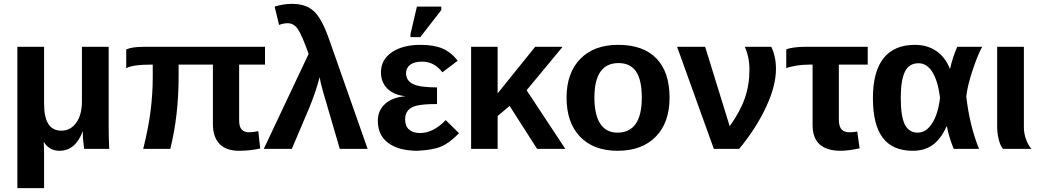

<svg xmlns="http://www.w3.org/2000/svg" viewBox="-20 -770 5388 993"><path d="M544.9 0H415Q408.2 -49.8 408.2 -89.8H407.2Q370.1 9.8 287.1 9.8Q261.2 9.8 240.5 -2Q219.7 -13.7 208 -34.2H206.1Q208 -5.9 208 22V203.1H69.8V-527.8H208V-232.9Q208 -94.2 296.9 -94.2Q345.2 -94.2 374.5 -135.5Q403.8 -176.8 403.8 -246.1V-527.8H542V-118.2Q542 -55.7 544.9 0Z M1350.6 -436H1216.8V-147.9Q1216.8 -114.3 1230 -100.1Q1243.2 -85.9 1267.6 -85.9Q1287.6 -85.9 1315.9 -91.8L1325.7 -2Q1272.9 9.8 1216.8 9.8Q1148.9 9.8 1115 -26.1Q1081.1 -62 1081.1 -128.9V-436H903.8V-375Q903.8 -173.3 860.8 0H720.7Q748 -109.9 758.8 -195.8Q770 -286.6 770 -371.1V-436Q663.1 -436 632.8 -417V-514.2Q662.6 -527.8 720.7 -527.8H1350.6Z M1682.1 -566.9 1881.3 0H1737.3L1649.4 -300.8Q1636.7 -345.7 1633.3 -371.1Q1623 -331.5 1608.4 -289.1Q1594.2 -248 1578.1 -209L1489.3 0H1344.2L1576.2 -491.2Q1542 -587.4 1521 -618.7Q1500 -649.9 1468.3 -649.9Q1445.8 -649.9 1423.3 -641.1L1400.4 -735.8Q1443.8 -750 1491.2 -750Q1564 -750 1604.5 -710.9Q1644.5 -673.8 1682.1 -566.9Z M2152.8 -82Q2221.2 -82 2285.2 -148.9L2354 -81.1Q2303.7 -29.3 2260.7 -11.7Q2217.8 5.9 2139.2 9.8Q2042 9.8 1988 -30.5Q1934.1 -70.8 1934.1 -145Q1934.1 -199.2 1971.9 -232.9Q2009.8 -266.6 2074.2 -272V-272.9Q2016.6 -278.8 1983.4 -311.8Q1950.2 -344.7 1950.2 -396Q1950.2 -460.9 2006.3 -499.5Q2062.5 -538.1 2155.8 -538.1Q2223.1 -538.1 2267.8 -519.3Q2312.5 -500.5 2347.2 -456.1L2268.1 -396Q2225.6 -451.2 2164.1 -451.2Q2123 -451.2 2101.6 -435.3Q2080.1 -419.4 2080.1 -391.1Q2080.1 -353 2116 -335.4Q2151.9 -317.9 2240.2 -317.9V-231.9Q2170.9 -231.9 2137.2 -224.1Q2075.2 -210.4 2075.2 -152.8Q2075.2 -118.2 2095.5 -100.1Q2115.7 -82 2152.8 -82ZM2153.8 -578.1H2103V-594.2L2136.2 -735.8H2262.2V-717.8Z M2903.8 0H2757.8L2615.7 -222.2L2553.7 -169.9V0H2416.5V-527.8H2553.7V-287.1L2747.6 -527.8H2889.6L2703.6 -303.2Z M3442.9 -265.1Q3442.9 -136.2 3371.6 -63.2Q3300.3 9.8 3174.3 9.8Q3049.8 9.8 2980 -63Q2910.2 -135.7 2910.2 -265.1Q2910.2 -392.6 2981 -465.3Q3051.8 -538.1 3177.2 -538.1Q3306.6 -538.1 3374.8 -467.8Q3442.9 -397.5 3442.9 -265.1ZM3299.3 -265.1Q3299.3 -357.4 3269.3 -400.6Q3239.3 -443.8 3179.2 -443.8Q3054.2 -443.8 3054.2 -265.1Q3054.2 -176.3 3084.5 -130.1Q3114.7 -84 3172.9 -84Q3299.3 -84 3299.3 -265.1Z M3993.2 -413.1Q3993.2 -325.7 3940.9 -213.9Q3888.7 -103.5 3802.7 0H3671.9L3481.9 -527.8H3627L3753.9 -117.2Q3808.6 -193.8 3832.3 -262.5Q3856 -331.1 3856 -409.2Q3856 -475.6 3832 -527.8H3968.8Q3993.2 -479 3993.2 -413.1Z M4182.6 -436H4169.4Q4131.3 -436 4095 -429.9Q4058.6 -423.8 4046.4 -417V-514.2Q4058.1 -520 4084.2 -523.9Q4110.4 -527.8 4135.7 -527.8H4467.8V-436H4318.4V-151.9Q4318.4 -118.2 4331.3 -102.1Q4344.2 -85.9 4374.5 -85.9Q4394.5 -85.9 4413.6 -89.8L4425.8 -2.9Q4366.2 9.8 4328.6 9.8Q4182.6 9.8 4182.6 -123Z M4877.4 -116.2H4875.5Q4845.7 -50.3 4803.7 -20.3Q4761.7 9.8 4700.7 9.8Q4596.2 9.8 4545.4 -57.6Q4494.6 -125 4494.6 -262.2Q4494.6 -399.9 4549.6 -469Q4604.5 -538.1 4712.4 -538.1Q4775.9 -538.1 4822.8 -505.9Q4869.6 -473.6 4892.6 -414.1H4893.6Q4906.7 -474.1 4930.7 -527.8H5059.6Q5036.6 -486.3 5009.8 -405.8Q4982.9 -324.7 4977.5 -271Q4994.6 -119.6 5043.5 0H4912.6Q4887.2 -61.5 4877.4 -116.2ZM4638.7 -263.2Q4638.7 -168 4659.7 -126Q4680.7 -84 4726.6 -84Q4770.5 -84 4801.5 -133.3Q4832.5 -182.6 4841.8 -265.1Q4830.6 -352.1 4802 -397.5Q4773.4 -442.9 4730.5 -442.9Q4682.1 -442.9 4660.4 -399.9Q4638.7 -356.9 4638.7 -263.2Z M5314.5 0H5167.5Q5153.8 -15.1 5145.5 -48.1Q5137.2 -81.1 5137.2 -115.2V-527.8H5275.4V-110.8Q5275.4 -81.1 5286.1 -50.5Q5296.9 -20 5314.5 0Z"/></svg>

Font: Libra Sans Modern
Style: Bold
Weight: 700
Foundry: Stefan Peev, Context Ltd
Version: Version 1.000